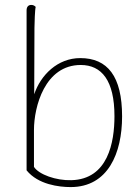

<svg xmlns="http://www.w3.org/2000/svg" viewBox="-20 -748 569 780"><path d="M267 12C419 12 476 -126 476 -275C476 -438 417 -512 306 -512C214 -512 145 -443 119 -365L120 -635C120 -654 122 -710 125 -720C121 -724 116 -728 107 -728C95 -728 88 -720 88 -706V-56C135 2 220 12 267 12ZM270 -16C208 -14 138 -39 118 -70V-220C118 -314 162 -484 308 -484C393 -484 445 -421 445 -276C445 -170 419 -20 270 -16Z"/></svg>

Font: Arima Koshi Thin
Style: Regular
Weight: 250
Designer: Joana Correia and Natanael Gama
Foundry: NDISCOVER
Version: Version 1.019;PS 001.019;hotconv 1.0.88;makeotf.lib2.5.64775